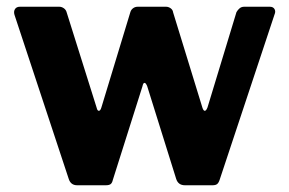

<svg xmlns="http://www.w3.org/2000/svg" viewBox="-20 -550 858 570"><path d="M781 -530Q791 -530 795 -523Q799 -516 795 -507L632 -16Q629 -7 624.5 -3.5Q620 0 611 0H529Q509 0 503 -19L417 -294Q413 -304 409 -304Q405 -304 403 -294L315 -16Q313 -7 308.5 -3.5Q304 0 294 0H209Q190 0 184 -19L23 -506Q20 -516 24.5 -523Q29 -530 39 -530H156Q163 -530 169.5 -525.5Q176 -521 178 -513L267 -230Q269 -221 273.5 -221Q278 -221 281 -231L367 -514Q369 -521 375 -525.5Q381 -530 389 -530H473Q480 -530 486.5 -525.5Q493 -521 494 -513L581 -230Q584 -221 588 -221Q592 -221 596 -231L682 -514Q686 -521 691.5 -525.5Q697 -530 705 -530H781Z"/></svg>

Font: Libre Franklin
Style: Bold
Weight: 700
Designer: Pablo Impallari, Rodrigo Fuenzalida, Nhung Nguyen
Foundry: Impallari Type
Version: Version 3.000